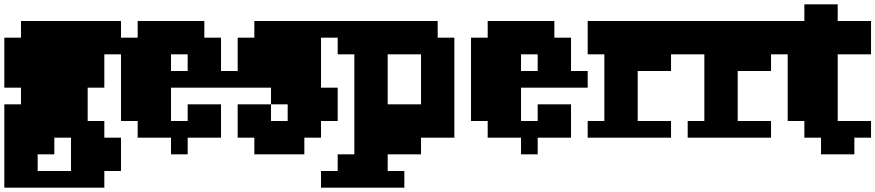

<svg xmlns="http://www.w3.org/2000/svg" viewBox="-20 -636 4044 887"><path d="M154 77V154H308V0H231V77ZM77 -154V-231H0V-462H77V-539H539V-385H462V-231H385V-77H462V0H539V154H462V231H0V-154Z M539 -77V-462H616V-539H924V-462H1001V-308H1078V-231H770V-77H847V-154H1001V0H847V77H770V0H616V-77ZM847 -308V-385H770V-308Z M1078 0V-154H1232V-77H1309V-154H1232V-231H1078V-462H1155V-539H1463V-231H1540V-77H1463V0H1386V77H1155V0Z M1617 77V-385H1540V-462H1463V-539H2002V-462H2079V0H1925V77H1771V154H1848V231H1463V154H1540V77ZM1925 -154V-385H1771V-154Z M2156 -77V-462H2233V-539H2541V-462H2618V-308H2695V-231H2387V-77H2464V-154H2618V0H2464V77H2387V0H2233V-77ZM2464 -308V-385H2387V-308Z M2695 0V-77H2772V-385H2695V-539H3157V-385H3080V-308H2926V-77H3080V0Z M3157 0V-77H3234V-385H3157V-539H3619V-385H3542V-308H3388V-77H3542V0Z M3696 0V-77H3619V-539H3696V-616H3850V-539H4004V-385H3850V-77H4004V0H3927V77H3773V0Z"/></svg>

Font: Coral Pixels
Style: Regular
Weight: 400
Designer: Tanukizamurai
Foundry: TanukiFont
Version: Version 1.000; ttfautohint (v1.8.4.7-5d5b)